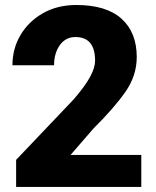

<svg xmlns="http://www.w3.org/2000/svg" viewBox="-20 -741 620 761"><path d="M540 -127V0H43.9V-107.4L272.5 -347.7Q317.4 -399.9 337.2 -436.5Q356.9 -473.1 356.9 -500.5Q356.9 -594.2 278.8 -594.2Q240.2 -594.2 217.3 -562.3Q194.3 -530.3 194.3 -482.4H29.3Q29.3 -547.9 61.3 -602.1Q93.3 -656.2 150.4 -688.7Q207.5 -721.2 282.7 -721.2Q400.9 -721.2 461.4 -667Q522 -612.8 522 -515.1Q522 -440.9 476.8 -376.5Q431.6 -312 351.6 -232.9L259.8 -127Z"/></svg>

Font: Vazirmatn UI Black
Style: Regular
Weight: 900
Designer: Saber Rastikerdar
Foundry: Saber Rastikerdar
Version: Version 33.003